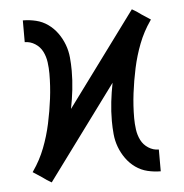

<svg xmlns="http://www.w3.org/2000/svg" viewBox="-44 -567 588 615"><g transform="rotate(-5 250.0 -260.0)"><path d="M98 5 83 -4 69 -14 40 -33 42 -36Q65 -69 79.5 -106.5Q94 -144 102.5 -183.5Q111 -223 116 -263Q121 -303 121 -343Q121 -361 118.5 -379.5Q116 -398 108 -414Q100 -430 84.5 -440Q69 -450 51 -450V-520Q72 -520 93 -515Q114 -510 131.5 -497.5Q149 -485 161.5 -467.5Q174 -450 181.5 -430Q189 -410 191 -388.5Q193 -367 193 -346Q193 -315 189.5 -284.5Q186 -254 180 -224L402 -525L417 -516L431 -506L460 -487L458 -484Q435 -451 420.5 -413.5Q406 -376 397.5 -336.5Q389 -297 384 -257Q379 -217 379 -177Q379 -159 381.5 -140.5Q384 -122 392 -106Q400 -90 415.5 -80Q431 -70 449 -70V0Q428 0 407 -5Q386 -10 368.5 -22.5Q351 -35 338.5 -52.5Q326 -70 318.5 -90Q311 -110 309 -131.5Q307 -153 307 -174Q307 -205 310.5 -235.5Q314 -266 320 -296Z"/></g></svg>

Font: Iosevka
Style: Regular
Weight: 400
Monospace: yes
Designer: Belleve Invis
Foundry: Belleve Invis
Version: Version 33.2.3; ttfautohint (v1.8.4)